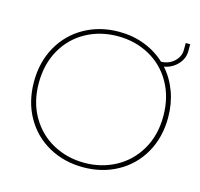

<svg xmlns="http://www.w3.org/2000/svg" viewBox="-109 -865 1042 998"><g transform="rotate(15 412.0 -366.0)"><path d="M60 -349Q60 -456 107 -539Q154 -622 236.5 -668Q319 -714 421 -714Q495 -714 559 -689.5Q623 -665 671 -620Q713 -621 741.5 -647.5Q770 -674 770 -710V-747H794V-710Q794 -670 765 -638.5Q736 -607 692 -599Q735 -551 758.5 -487Q782 -423 782 -349Q782 -242 735 -159Q688 -76 605.5 -30.5Q523 15 421 15Q319 15 236.5 -30.5Q154 -76 107 -159Q60 -242 60 -349ZM756 -349Q756 -451 712 -528.5Q668 -606 591.5 -648Q515 -690 421 -690Q327 -690 250.5 -648Q174 -606 130 -528.5Q86 -451 86 -349Q86 -247 131 -169.5Q176 -92 252.5 -50.5Q329 -9 421 -9Q513 -9 589.5 -50.5Q666 -92 711 -169.5Q756 -247 756 -349Z"/></g></svg>

Font: Prompt Thin
Style: Regular
Weight: 250
Designer: Katatrad Team
Foundry: CadsonDemak
Version: Version 1.001